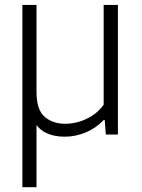

<svg xmlns="http://www.w3.org/2000/svg" viewBox="-20 -562 592 802"><path d="M250 9Q203 9 168.8 -8.8Q134.5 -26.5 116 -67.2Q97.5 -108 97.5 -176.5V-251.5H132.5V-178.5Q132.5 -103.5 166.2 -74.2Q200 -45 253 -45Q279.5 -45 308.5 -53Q337.5 -61 364.8 -78.5Q392 -96 413 -124.5V-541.5H472.5V0H422L417.5 -60.5H413Q380 -26 337.5 -8.5Q295 9 250 9ZM73.5 220V-541.5H132.5V220Z"/></svg>

Font: Encode Sans SC Light
Style: Regular
Weight: 300
Version: Version 3.002